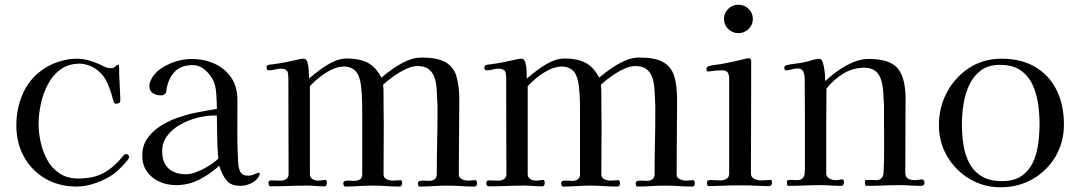

<svg xmlns="http://www.w3.org/2000/svg" viewBox="-20 -787 4560 811"><path d="M525 -124Q525 -117 514 -104.5Q503 -92 498 -87Q489 -78 480 -69Q471 -60 460 -52Q429 -30 386 -14.5Q343 1 305 1Q229 1 171.5 -32.5Q114 -66 81.5 -124.5Q49 -183 49 -258Q49 -332 79 -397Q109 -462 174 -502Q202 -519 236.5 -529Q271 -539 303 -539Q328 -539 351.5 -533Q375 -527 397 -517Q410 -511 422 -505Q434 -499 448 -499Q460 -499 467.5 -506.5Q475 -514 479 -514Q482 -514 482 -510Q484 -498 483.5 -486Q483 -474 484 -463Q485 -441 486 -419Q487 -397 488 -375V-372Q489 -361 486 -355Q483 -349 470 -349Q463 -349 460.5 -357Q458 -365 456 -371Q449 -400 435 -433Q421 -466 397 -486Q382 -500 359.5 -509Q337 -518 317 -518Q269 -518 235.5 -493.5Q202 -469 182 -430.5Q162 -392 152.5 -348Q143 -304 143 -265Q143 -226 152 -185.5Q161 -145 180.5 -110Q200 -75 232.5 -54Q265 -33 311 -33Q375 -33 418 -56.5Q461 -80 501 -129Q505 -136 512 -136Q525 -136 525 -124Z M902 -117Q898 -162 897.5 -207.5Q897 -253 896 -299H882Q851 -299 813.5 -289.5Q776 -280 742 -261Q708 -242 686.5 -213.5Q665 -185 665 -148Q665 -100 692 -75.5Q719 -51 765 -51Q787 -51 813 -61.5Q839 -72 863 -87Q887 -102 902 -117ZM1077 -53Q1077 -49 1076 -47Q1066 -25 1042.5 -13.5Q1019 -2 996 -2Q954 -2 935.5 -26.5Q917 -51 906 -87Q868 -52 822 -28.5Q776 -5 723 -5Q686 -5 653.5 -19.5Q621 -34 601 -62Q581 -90 581 -130Q581 -172 602.5 -202.5Q624 -233 657.5 -254.5Q691 -276 729.5 -289.5Q768 -303 802 -310Q825 -315 849 -319Q873 -323 896 -327Q896 -355 893.5 -392Q891 -429 878 -453Q865 -476 843 -494Q821 -512 794 -512Q748 -512 722 -488Q696 -464 685 -420Q684 -415 683.5 -409.5Q683 -404 682 -399Q681 -393 674.5 -388.5Q668 -384 661 -384Q642 -384 626.5 -393Q611 -402 611 -423Q611 -435 615 -444Q628 -475 657 -495.5Q686 -516 721.5 -527Q757 -538 788 -538Q842 -538 886 -518Q930 -498 956.5 -459.5Q983 -421 983 -363Q983 -298 982.5 -232Q982 -166 986 -100Q987 -78 995 -61.5Q1003 -45 1028 -45Q1041 -45 1055.5 -51.5Q1070 -58 1074 -58Q1077 -58 1077 -53Z M1995 -13Q1995 1 1984 1Q1956 1 1927 -1Q1898 -3 1869 -3Q1840 -3 1810.5 -1Q1781 1 1752 1Q1748 1 1746.5 -4Q1745 -9 1745 -12Q1745 -21 1754.5 -23Q1764 -25 1775.5 -24Q1787 -23 1793 -23Q1807 -23 1816 -30Q1825 -37 1825 -51Q1825 -118 1826.5 -184Q1828 -250 1828 -316Q1828 -327 1828 -338Q1828 -349 1827 -360Q1826 -384 1824.5 -409.5Q1823 -435 1816 -457.5Q1809 -480 1792 -494Q1775 -508 1743 -508Q1720 -508 1692.5 -494.5Q1665 -481 1640 -463Q1615 -445 1598 -429Q1600 -415 1600 -400.5Q1600 -386 1600 -372Q1600 -343 1600.5 -313.5Q1601 -284 1601 -255Q1601 -204 1600.5 -153Q1600 -102 1600 -51Q1600 -36 1613 -30Q1626 -24 1639 -24Q1647 -24 1655.5 -25Q1664 -26 1671 -26Q1676 -26 1677.5 -21Q1679 -16 1679 -13Q1679 -8 1676 -3.5Q1673 1 1667 1Q1639 1 1610.5 -1Q1582 -3 1553 -3Q1525 -3 1496 -1Q1467 1 1438 1Q1434 1 1432 -4Q1430 -9 1430 -12Q1430 -20 1438 -23Q1446 -25 1457.5 -24Q1469 -23 1477 -23Q1491 -23 1500.5 -29.5Q1510 -36 1510 -51V-306Q1510 -327 1509.5 -358Q1509 -389 1505.5 -419.5Q1502 -450 1494 -468Q1487 -486 1470.5 -496Q1454 -506 1434 -506Q1408 -506 1381 -493Q1354 -480 1330 -461Q1306 -442 1289 -423V-52Q1289 -37 1300 -30.5Q1311 -24 1324 -24Q1332 -24 1340 -25.5Q1348 -27 1355 -27Q1359 -27 1360 -21.5Q1361 -16 1361 -14Q1361 -9 1358.5 -4.5Q1356 0 1350 0Q1331 0 1312 -1.5Q1293 -3 1274 -3Q1236 -3 1198 -1.5Q1160 0 1122 0Q1118 0 1116 -5Q1114 -10 1114 -13Q1114 -25 1124 -25Q1135 -25 1145 -24.5Q1155 -24 1165 -24Q1179 -24 1189 -30.5Q1199 -37 1199 -52Q1199 -153 1198.5 -254.5Q1198 -356 1198 -457Q1198 -468 1196 -479Q1194 -490 1183 -494Q1176 -497 1168 -497Q1155 -497 1142 -493.5Q1129 -490 1115 -490Q1106 -490 1106 -502Q1106 -510 1112 -512Q1117 -514 1123.5 -514.5Q1130 -515 1136 -516Q1159 -519 1182.5 -523.5Q1206 -528 1228 -533Q1236 -535 1245 -537Q1254 -539 1263 -539Q1275 -539 1279.5 -521.5Q1284 -504 1284.5 -484Q1285 -464 1285 -455Q1306 -473 1332 -492.5Q1358 -512 1387 -526Q1416 -540 1445 -540Q1496 -540 1531 -523Q1566 -506 1591 -459Q1613 -478 1641 -497.5Q1669 -517 1699.5 -530.5Q1730 -544 1760 -544Q1826 -544 1860.5 -525Q1895 -506 1907.5 -466.5Q1920 -427 1920 -365Q1920 -287 1919 -208.5Q1918 -130 1918 -51Q1918 -36 1931.5 -30Q1945 -24 1958 -24Q1966 -24 1973.5 -25Q1981 -26 1988 -26Q1992 -26 1993.5 -21Q1995 -16 1995 -13Z M2915 -13Q2915 1 2904 1Q2876 1 2847 -1Q2818 -3 2789 -3Q2760 -3 2730.5 -1Q2701 1 2672 1Q2668 1 2666.5 -4Q2665 -9 2665 -12Q2665 -21 2674.5 -23Q2684 -25 2695.5 -24Q2707 -23 2713 -23Q2727 -23 2736 -30Q2745 -37 2745 -51Q2745 -118 2746.5 -184Q2748 -250 2748 -316Q2748 -327 2748 -338Q2748 -349 2747 -360Q2746 -384 2744.5 -409.5Q2743 -435 2736 -457.5Q2729 -480 2712 -494Q2695 -508 2663 -508Q2640 -508 2612.5 -494.5Q2585 -481 2560 -463Q2535 -445 2518 -429Q2520 -415 2520 -400.5Q2520 -386 2520 -372Q2520 -343 2520.5 -313.5Q2521 -284 2521 -255Q2521 -204 2520.5 -153Q2520 -102 2520 -51Q2520 -36 2533 -30Q2546 -24 2559 -24Q2567 -24 2575.5 -25Q2584 -26 2591 -26Q2596 -26 2597.5 -21Q2599 -16 2599 -13Q2599 -8 2596 -3.5Q2593 1 2587 1Q2559 1 2530.5 -1Q2502 -3 2473 -3Q2445 -3 2416 -1Q2387 1 2358 1Q2354 1 2352 -4Q2350 -9 2350 -12Q2350 -20 2358 -23Q2366 -25 2377.5 -24Q2389 -23 2397 -23Q2411 -23 2420.5 -29.5Q2430 -36 2430 -51V-306Q2430 -327 2429.5 -358Q2429 -389 2425.5 -419.5Q2422 -450 2414 -468Q2407 -486 2390.5 -496Q2374 -506 2354 -506Q2328 -506 2301 -493Q2274 -480 2250 -461Q2226 -442 2209 -423V-52Q2209 -37 2220 -30.5Q2231 -24 2244 -24Q2252 -24 2260 -25.5Q2268 -27 2275 -27Q2279 -27 2280 -21.5Q2281 -16 2281 -14Q2281 -9 2278.5 -4.5Q2276 0 2270 0Q2251 0 2232 -1.5Q2213 -3 2194 -3Q2156 -3 2118 -1.5Q2080 0 2042 0Q2038 0 2036 -5Q2034 -10 2034 -13Q2034 -25 2044 -25Q2055 -25 2065 -24.5Q2075 -24 2085 -24Q2099 -24 2109 -30.5Q2119 -37 2119 -52Q2119 -153 2118.5 -254.5Q2118 -356 2118 -457Q2118 -468 2116 -479Q2114 -490 2103 -494Q2096 -497 2088 -497Q2075 -497 2062 -493.5Q2049 -490 2035 -490Q2026 -490 2026 -502Q2026 -510 2032 -512Q2037 -514 2043.5 -514.5Q2050 -515 2056 -516Q2079 -519 2102.5 -523.5Q2126 -528 2148 -533Q2156 -535 2165 -537Q2174 -539 2183 -539Q2195 -539 2199.5 -521.5Q2204 -504 2204.5 -484Q2205 -464 2205 -455Q2226 -473 2252 -492.5Q2278 -512 2307 -526Q2336 -540 2365 -540Q2416 -540 2451 -523Q2486 -506 2511 -459Q2533 -478 2561 -497.5Q2589 -517 2619.5 -530.5Q2650 -544 2680 -544Q2746 -544 2780.5 -525Q2815 -506 2827.5 -466.5Q2840 -427 2840 -365Q2840 -287 2839 -208.5Q2838 -130 2838 -51Q2838 -36 2851.5 -30Q2865 -24 2878 -24Q2886 -24 2893.5 -25Q2901 -26 2908 -26Q2912 -26 2913.5 -21Q2915 -16 2915 -13Z M3241 -15Q3241 -10 3238 -5.5Q3235 -1 3230 -1Q3202 -1 3174.5 -2.5Q3147 -4 3118 -4H3091Q3061 -4 3031.5 -2.5Q3002 -1 2973 -1Q2969 -1 2967.5 -6Q2966 -11 2966 -14Q2966 -19 2967 -21.5Q2968 -24 2973 -25Q2978 -27 2984.5 -26.5Q2991 -26 2997 -26Q3004 -26 3010 -25.5Q3016 -25 3023 -25Q3037 -25 3048.5 -31.5Q3060 -38 3060 -54V-454Q3060 -471 3054 -480.5Q3048 -490 3029 -490Q3015 -490 3000.5 -488.5Q2986 -487 2972 -485Q2964 -485 2964 -494Q2964 -504 2972 -507Q2984 -511 2997.5 -512.5Q3011 -514 3023 -516Q3051 -521 3079 -527Q3107 -533 3134 -540Q3137 -541 3142 -541Q3153 -541 3153 -529Q3153 -411 3152.5 -292Q3152 -173 3152 -54Q3152 -38 3166.5 -31.5Q3181 -25 3194 -25Q3204 -25 3214.5 -26Q3225 -27 3235 -27Q3239 -27 3240 -22Q3241 -17 3241 -15ZM3160 -707Q3160 -682 3142 -664.5Q3124 -647 3099 -647Q3074 -647 3056 -664.5Q3038 -682 3038 -707Q3038 -732 3056 -749.5Q3074 -767 3099 -767Q3124 -767 3142 -749.5Q3160 -732 3160 -707Z M3885 -15Q3885 -2 3870 -2Q3848 -2 3825 -3.5Q3802 -5 3779 -5Q3745 -5 3709.5 -3.5Q3674 -2 3639 -2Q3635 -2 3634 -8.5Q3633 -15 3633 -19Q3633 -27 3643 -27Q3653 -27 3659 -27Q3664 -27 3669.5 -26.5Q3675 -26 3680 -26Q3709 -26 3712 -55Q3715 -114 3714.5 -174Q3714 -234 3714 -293Q3714 -304 3714 -315.5Q3714 -327 3714 -338Q3713 -361 3711 -394.5Q3709 -428 3702 -449Q3686 -501 3632 -501Q3583 -501 3542 -476Q3501 -451 3471 -413Q3470 -340 3470 -268Q3470 -196 3470 -124V-55Q3470 -40 3483 -33Q3496 -26 3509 -26Q3517 -26 3524.5 -27.5Q3532 -29 3539 -29Q3543 -29 3544 -24Q3545 -19 3545 -16Q3545 -12 3542.5 -7Q3540 -2 3534 -2Q3512 -2 3490.5 -3.5Q3469 -5 3447 -5Q3413 -5 3379 -3.5Q3345 -2 3310 -2Q3305 -2 3304.5 -8.5Q3304 -15 3304 -19Q3304 -27 3313 -27Q3322 -27 3327 -27Q3332 -27 3337 -26.5Q3342 -26 3347 -26Q3376 -26 3379 -55Q3380 -69 3380 -83Q3380 -97 3380 -111Q3380 -197 3380 -283.5Q3380 -370 3379 -456Q3379 -470 3373 -484Q3367 -498 3350 -498Q3337 -498 3325 -494Q3313 -490 3300 -490Q3293 -490 3293 -500Q3293 -502 3293.5 -504.5Q3294 -507 3295 -508Q3296 -509 3298 -509.5Q3300 -510 3301 -511Q3319 -516 3338.5 -518Q3358 -520 3376 -524Q3393 -527 3409 -532.5Q3425 -538 3441 -538Q3448 -538 3452 -531Q3457 -522 3460 -505.5Q3463 -489 3464.5 -472Q3466 -455 3466 -444Q3488 -466 3518.5 -487.5Q3549 -509 3582.5 -523.5Q3616 -538 3648 -538Q3740 -538 3772.5 -497.5Q3805 -457 3805 -370Q3805 -292 3804.5 -214Q3804 -136 3804 -58Q3804 -39 3815.5 -32.5Q3827 -26 3843 -26Q3851 -26 3859 -27.5Q3867 -29 3874 -29Q3880 -29 3882.5 -24.5Q3885 -20 3885 -15Z M4371 -264Q4371 -307 4364.5 -350.5Q4358 -394 4340.5 -431Q4323 -468 4290 -490.5Q4257 -513 4204 -513Q4154 -513 4122.5 -489Q4091 -465 4073.5 -427Q4056 -389 4049.5 -345Q4043 -301 4043 -262Q4043 -219 4049.5 -176Q4056 -133 4074 -98.5Q4092 -64 4125.5 -43Q4159 -22 4212 -22Q4264 -22 4295.5 -44Q4327 -66 4343.5 -102Q4360 -138 4365.5 -180.5Q4371 -223 4371 -264ZM4474 -261Q4474 -186 4438.5 -126Q4403 -66 4342.5 -31Q4282 4 4207 4Q4134 4 4075 -31.5Q4016 -67 3981 -126.5Q3946 -186 3946 -259Q3946 -334 3980 -397.5Q4014 -461 4073.5 -500Q4133 -539 4211 -539Q4295 -539 4354 -503.5Q4413 -468 4443.5 -405.5Q4474 -343 4474 -261Z"/></svg>

Font: Kaisei Tokumin
Style: Regular
Weight: 400
Designer: Font-Kai, 金井和夫
Foundry: KAZUO KANAI
Version: Version 5.003